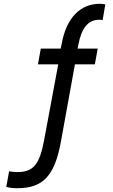

<svg xmlns="http://www.w3.org/2000/svg" viewBox="-20 -840 596 1012"><path d="M13 145C33 150 48 152 71 152C207 152 268 87 301 -93L375 -501H480L495 -584H389L393 -604C409 -692 445 -736 503 -736C509 -736 517 -735 521 -734L535 -817C522 -819 515 -820 506 -820C401 -820 329 -743 305 -608L300 -584H195L180 -501H287L213 -104C189 27 156 67 71 67C57 67 46 66 28 63Z"/></svg>

Font: Involve Medium
Style: Regular
Weight: 500
Designer: Stefan Peev
Foundry: Context Ltd.
Version: Version 1.001